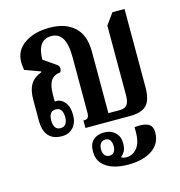

<svg xmlns="http://www.w3.org/2000/svg" viewBox="-116 -662 948 1011"><g transform="rotate(-15 357.5 -157.0)"><path d="M162 10Q64 10 64 -102V-216Q64 -268 83 -298.5Q102 -329 143 -344V-348L58 -379Q56 -392 55 -402.5Q54 -413 54 -422Q54 -486 107.5 -522.5Q161 -559 244 -559Q331 -559 379.5 -514Q428 -469 428 -381V-44H490Q518 -44 530 -59.5Q542 -75 542 -112V-491L586 -552H652V-126Q652 -56 624.5 -28Q597 0 535 0H291V-41H298Q322 -41 322 -73V-376Q322 -449 301.5 -481.5Q281 -514 243 -514Q165 -514 165 -406L223 -366Q234 -359 239.5 -353Q245 -347 245 -338Q245 -325 238 -317Q204 -314 187.5 -290Q171 -266 171 -214V-176Q175 -177 180 -177Q206 -177 226 -152.5Q246 -128 246 -83Q246 -41 223 -15.5Q200 10 162 10ZM165 -33Q185 -33 194 -46.5Q203 -60 203 -83Q203 -107 194 -121Q185 -135 165 -135Q145 -135 136 -121.5Q127 -108 127 -84Q127 -61 136 -47Q145 -33 165 -33ZM459 245Q415 245 378.5 233.5Q342 222 319.5 196.5Q297 171 297 130Q297 89 319.5 68.5Q342 48 379 48Q414 48 438 69Q462 90 462 129Q462 157 453.5 172Q445 187 434 195V199Q445 205 460 205Q494 205 518 176.5Q542 148 542 89V63Q588 57 614 69Q640 81 640 117Q640 178 591 211.5Q542 245 459 245ZM376 174Q393 174 401.5 162Q410 150 410 130Q410 110 401.5 98Q393 86 376 86Q359 86 350 98Q341 110 341 130Q341 150 350 162Q359 174 376 174Z"/></g></svg>

Font: Noto Serif Thai ExtraCondensed SemiBold
Style: Regular
Weight: 600
Width: 2
Designer: Monotype Design Team
Foundry: Monotype Imaging Inc.
Version: Version 2.001; ttfautohint (v1.8.4.7-5d5b)